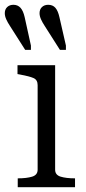

<svg xmlns="http://www.w3.org/2000/svg" viewBox="-37 -781 359 801"><path d="M211 -709 238 -591V-573H213L150 -672Q140 -687 134 -700.5Q128 -714 128 -726Q128 -742 138 -751.5Q148 -761 164 -761Q183 -761 194 -748.5Q205 -736 211 -709ZM66 -709 92 -591V-573H68L5 -672Q-5 -687 -11 -700.5Q-17 -714 -17 -726Q-17 -742 -7 -751.5Q3 -761 19 -761Q37 -761 48.5 -748.5Q60 -736 66 -709ZM193 -509V-73Q193 -51 216 -44Q239 -37 275 -37H276V0H37V-37H38Q74 -37 97 -44Q120 -51 120 -73V-426Q120 -448 102.5 -455.5Q85 -463 47 -470L36 -472V-509Z"/></svg>

Font: Roboto Serif 36pt Light
Style: Regular
Weight: 300
Designer: Greg Gazdowicz
Foundry: Commercial Type
Version: Version 1.008